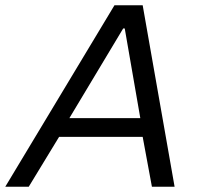

<svg xmlns="http://www.w3.org/2000/svg" viewBox="-45 -708 764 728"><path d="M-25 0 389 -688H496L617 0H531L496 -189H179L64 0ZM218 -260H487L428 -600H422Z"/></svg>

Font: Saira
Style: Italic
Weight: 400
Italic angle: -12°
Designer: Hector Gatti with collaboration of the Omnibus-Type team
Foundry: Omnibus-Type
Version: Version 1.100; ttfautohint (v1.8.3)